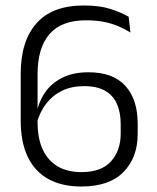

<svg xmlns="http://www.w3.org/2000/svg" viewBox="-20 -669 571 700"><path d="M276 11Q206 11 156.5 -16.2Q107 -43.5 81.2 -97Q55.5 -150.5 55.5 -230V-400.5Q55.5 -519 113 -584Q170.5 -649 285 -649Q343.5 -649 383 -636.2Q422.5 -623.5 449 -608L455.5 -550.5Q434.5 -563.5 411 -573.5Q387.5 -583.5 359 -589.2Q330.5 -595 293.5 -595Q204 -595 160.5 -544.8Q117 -494.5 117 -399V-224Q117 -163.5 136.2 -123Q155.5 -82.5 191 -62Q226.5 -41.5 277 -41.5Q350 -41.5 385 -81Q420 -120.5 420 -181.5V-216.5Q420 -259.5 406.2 -290.5Q392.5 -321.5 363 -338.2Q333.5 -355 286.5 -355Q241.5 -355 207 -338.5Q172.5 -322 149 -291.8Q125.5 -261.5 114 -220.5L105.5 -272.5H117Q127 -310 150.2 -340Q173.5 -370 211.8 -387.8Q250 -405.5 303 -405.5Q392 -405.5 437 -356Q482 -306.5 482 -218V-181Q482 -94.5 430.2 -41.8Q378.5 11 276 11Z"/></svg>

Font: Anek Odia Light
Style: Regular
Weight: 300
Designer: Yesha Goshar & Mahesh Sahu (Odia), Yesha Goshar (Latin)
Foundry: Ek Type
Version: Version 1.003